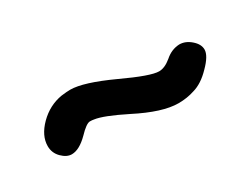

<svg xmlns="http://www.w3.org/2000/svg" viewBox="-31 -505 589 452"><g transform="rotate(-30 263.5 -278.5)"><path d="M408.2 -208Q387.7 -201.2 364.3 -201.2Q321.3 -201.2 252.9 -236.3Q196.3 -264.6 172.9 -267.6Q168 -268.6 162.1 -268.6Q152.3 -268.6 131.8 -247.1Q107.4 -222.7 86.9 -222.7Q73.2 -222.7 60.1 -235.8Q46.9 -249 46.9 -267.6Q46.9 -295.9 73.2 -322.3Q99.6 -348.6 134.8 -354.5Q150.4 -356.4 159.2 -356.4Q194.3 -356.4 268.6 -322.3Q339.8 -289.1 362.3 -289.1Q377.9 -289.1 395.5 -303.7Q413.1 -319.3 434.6 -320.3Q451.2 -320.3 465.8 -307.6Q480.5 -294.9 480.5 -280.3Q480.5 -263.7 456.1 -239.3Q432.6 -214.8 408.2 -208Z"/></g></svg>

Font: sage sans
Style: Regular
Weight: 400
Version: Version 001.032